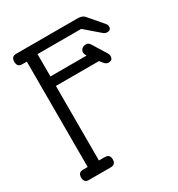

<svg xmlns="http://www.w3.org/2000/svg" viewBox="-156 -739 778 841"><g transform="rotate(-30 233.5 -319.0)"><path d="M130 -52H160Q185 -52 185 -26Q185 0 160 0H49Q25 0 25 -26Q25 -52 49 -52H73V-585H49Q25 -585 25 -611.5Q25 -638 49 -638H359Q385 -638 395 -625L455 -555Q462 -546 462 -538Q462 -520 443 -520Q431 -520 423 -528L351 -590H130V-477H313Q306 -488 306 -497Q306 -506 313.5 -513.5Q321 -521 334 -521Q347 -521 354 -510L398 -439Q403 -431 403 -424Q403 -402 382 -402Q369 -402 360 -414L348 -429H130Z"/></g></svg>

Font: Glass Antiqua
Style: Regular
Weight: 400
Version: 1.001